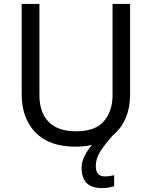

<svg xmlns="http://www.w3.org/2000/svg" viewBox="-20 -734 771 974"><path d="M466 107Q466 136 478 148.5Q490 161 511 161Q528 161 539.5 158.5Q551 156 559 155V211Q545 215 531 217.5Q517 220 497 220Q444 220 419 194Q394 168 394 117Q394 86 410 55.5Q426 25 447 1Q408 10 362 10Q229 10 159.5 -62.5Q90 -135 90 -254V-714H180V-251Q180 -164 226.5 -116Q273 -68 367 -68Q464 -68 507.5 -119.5Q551 -171 551 -252V-714H640V-252Q640 -189 618 -136Q596 -83 552 -47Q508 3 487 37.5Q466 72 466 107Z"/></svg>

Font: Noto Sans Ugaritic
Style: Regular
Weight: 400
Designer: Monotype Design Team
Foundry: Monotype Imaging Inc.
Version: Version 2.001; ttfautohint (v1.8.4.7-5d5b)